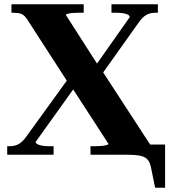

<svg xmlns="http://www.w3.org/2000/svg" viewBox="-20 -730 811 906"><path d="M34 -670V-710H375V-670H357Q343 -670 327.5 -669Q312 -668 301.5 -665.5Q291 -663 291 -659L450 -411L456 -405L689 -47V0H407V-40H425Q439 -40 454.5 -41Q470 -42 481 -45Q492 -48 492 -51L313 -327L307 -331L108 -639Q94 -660 79 -665Q64 -670 40 -670ZM14 0V-40H24Q51 -40 69.5 -51Q88 -62 106 -88L318 -381L354 -348L148 -60Q148 -55 156 -50Q164 -45 179.5 -42.5Q195 -40 216 -40H233V0ZM444 -356 409 -389 592 -649Q592 -656 584 -660.5Q576 -665 560.5 -667.5Q545 -670 523 -670H506V-710H725V-670H716Q690 -670 672 -660.5Q654 -651 636 -626ZM573 0H544V-48H759V156H712L692 58Q687 33 674 20.5Q661 8 637 4Q613 0 573 0Z"/></svg>

Font: Roboto Serif 120pt Expanded SemiBold
Style: Regular
Weight: 600
Width: 7
Designer: Greg Gazdowicz
Foundry: Commercial Type
Version: Version 1.008